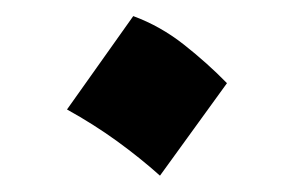

<svg xmlns="http://www.w3.org/2000/svg" viewBox="-20 -196 359 235"><path d="M143.1 -176.3Q176.3 -164.1 205.1 -141.4Q233.9 -118.7 257.8 -94.2L175.8 19Q151.9 -2.4 123.3 -23.2Q94.7 -43.9 62 -62Z"/></svg>

Font: Pinar DS4-SemiBold
Style: Regular
Weight: 600
Designer: Amin Abedi
Version: Version 2.000